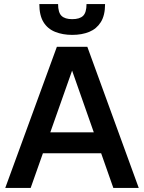

<svg xmlns="http://www.w3.org/2000/svg" viewBox="-20 -932 715 952"><path d="M6 0 262 -700H413L668 0H542L329 -606H346L132 0ZM118 -172 158 -276H518L559 -172ZM338 -759Q291 -759 253.5 -774Q216 -789 195.5 -822.5Q175 -856 175 -912H268Q268 -870 285 -853.5Q302 -837 338 -837Q375 -837 392 -853.5Q409 -870 409 -912H501Q501 -856 480 -822.5Q459 -789 422.5 -774Q386 -759 338 -759Z"/></svg>

Font: SUSE SemiBold
Style: Regular
Weight: 600
Designer: Rene Bieder
Foundry: SUSE
Version: Version 1.000